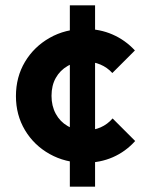

<svg xmlns="http://www.w3.org/2000/svg" viewBox="-20 -713 562 723"><path d="M299 -100Q226 -100 167 -133Q108 -166 74 -223Q40 -280 40 -351Q40 -423 74 -480Q108 -537 167 -570.5Q226 -604 300 -604Q356 -604 404 -583Q452 -562 488 -523L403 -438Q384 -459 358 -470Q332 -481 300 -481Q263 -481 234.5 -464.5Q206 -448 190 -419.5Q174 -391 174 -352Q174 -314 190 -284.5Q206 -255 234.5 -238.5Q263 -222 300 -222Q333 -222 359 -233.5Q385 -245 404 -267L489 -182Q453 -142 405 -121Q357 -100 299 -100ZM243 -10V-693H338V-10Z"/></svg>

Font: Outfit Thin SemiBold
Style: Regular
Weight: 600
Version: Version 1.100;gftools[0.9.27]